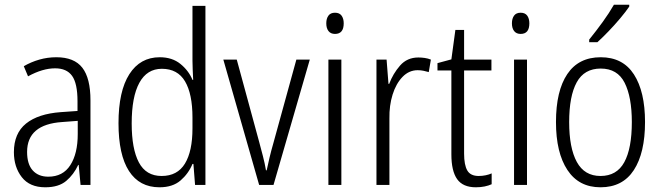

<svg xmlns="http://www.w3.org/2000/svg" viewBox="-20 -785 2806 815"><path d="M219 -542Q295 -542 329.5 -497.5Q364 -453 364 -359V0H322L314 -85H312Q293 -44 261 -17Q229 10 172 10Q106 10 72.5 -33Q39 -76 39 -139Q39 -219 90.5 -260.5Q142 -302 238 -309L309 -314V-355Q309 -431 286 -463Q263 -495 214 -495Q161 -495 99 -461L81 -504Q112 -522 147 -532Q182 -542 219 -542ZM244 -267Q95 -257 95 -140Q95 -88 119 -61.5Q143 -35 185 -35Q247 -35 278.5 -84Q310 -133 310 -216V-272Z M657 10Q572 10 527.5 -59Q483 -128 483 -262Q483 -398 529 -470Q575 -542 658 -542Q711 -542 746 -513.5Q781 -485 797 -446H800Q799 -468 798 -488.5Q797 -509 797 -527V-760H852V0H808L801 -89H797Q780 -48 746.5 -19Q713 10 657 10ZM666 -38Q733 -38 765 -90.5Q797 -143 797 -240V-286Q797 -386 765.5 -439.5Q734 -493 667 -493Q604 -493 571.5 -433.5Q539 -374 539 -261Q539 -153 569.5 -95.5Q600 -38 666 -38Z M1080 0 928 -532H985L1080 -183Q1088 -153 1096 -122.5Q1104 -92 1109 -62H1112Q1117 -86 1124 -115.5Q1131 -145 1140 -176L1238 -532H1295L1141 0Z M1402 -731Q1421 -731 1430 -718.5Q1439 -706 1439 -686Q1439 -641 1402 -641Q1384 -641 1374.5 -653Q1365 -665 1365 -686Q1365 -706 1374 -718.5Q1383 -731 1402 -731ZM1429 -532V0H1374V-532Z M1756 -541Q1769 -541 1783 -539Q1797 -537 1809 -532L1800 -479Q1790 -482 1778 -484.5Q1766 -487 1753 -487Q1716 -487 1688.5 -458.5Q1661 -430 1646.5 -383.5Q1632 -337 1633 -282V0H1578V-532H1621L1629 -429H1632Q1648 -472 1678 -506.5Q1708 -541 1756 -541Z M2012 -38Q2027 -38 2041.5 -41Q2056 -44 2067 -49V-3Q2054 3 2037 6.5Q2020 10 2000 10Q1945 10 1920.5 -24.5Q1896 -59 1896 -130V-486H1837V-517L1896 -533L1913 -658H1950V-532H2066V-486H1950V-133Q1950 -85 1963.5 -61.5Q1977 -38 2012 -38Z M2190 -731Q2209 -731 2218 -718.5Q2227 -706 2227 -686Q2227 -641 2190 -641Q2172 -641 2162.5 -653Q2153 -665 2153 -686Q2153 -706 2162 -718.5Q2171 -731 2190 -731ZM2217 -532V0H2162V-532Z M2718 -267Q2718 -136 2670.5 -63Q2623 10 2529 10Q2437 10 2388.5 -63.5Q2340 -137 2340 -267Q2340 -399 2388 -470.5Q2436 -542 2530 -542Q2624 -542 2671 -469Q2718 -396 2718 -267ZM2396 -267Q2396 -157 2428.5 -97.5Q2461 -38 2529 -38Q2598 -38 2630 -96.5Q2662 -155 2662 -267Q2662 -373 2631.5 -433.5Q2601 -494 2530 -494Q2460 -494 2428 -435.5Q2396 -377 2396 -267ZM2651 -757Q2636 -735 2612.5 -707Q2589 -679 2563 -652Q2537 -625 2516 -606H2481V-617Q2511 -654 2538.5 -692Q2566 -730 2586 -765H2651Z"/></svg>

Font: Noto Sans Sinhala UI Condensed Light
Style: Regular
Weight: 300
Width: 3
Designer: Jelle Bosma - Monotype Design Team
Foundry: Monotype Imaging Inc.
Version: Version 2.006; ttfautohint (v1.8.4.7-5d5b)